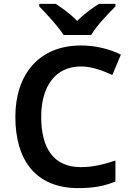

<svg xmlns="http://www.w3.org/2000/svg" viewBox="-20 -958 675 988"><path d="M307 -778H449C475 -823 537 -888 574 -925V-938H489C454 -916 412 -886 377 -850C343 -886 302 -915 267 -938H182V-925C219 -887 279 -823 307 -778ZM397 -616C453 -616 508 -595 558 -572L602 -677C541 -707 469 -724 397 -724C179 -724 59 -573 59 -357C59 -135 163 10 383 10C460 10 515 0 574 -24V-132C512 -111 456 -98 396 -98C257 -98 192 -194 192 -356C192 -517 267 -616 397 -616Z"/></svg>

Font: Noto Sans Tai Tham SemiBold
Style: Regular
Weight: 600
Designer: Monotype Design Team 2013. Revised by David WIlliams 2020
Foundry: Monotype Imaging Inc.
Version: Version 2.002